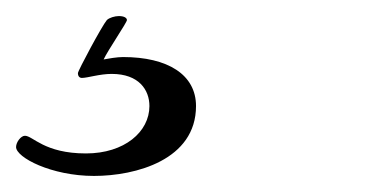

<svg xmlns="http://www.w3.org/2000/svg" viewBox="-41 -25 461 239"><path d="M76 194C128 194 203 174 203 107C203 68 168 46 112 46C105 46 93 48 88 49C93 38 117 3 117 0C117 -3 113 -5 107 -5C102 -5 95 -3 92 0C86 7 56 63 56 66C56 70 58 72 61 72C68 72 83 67 98 67C132 67 145 87 145 107C145 139 114 166 66 166C14 166 0 144 -10 144C-15 144 -21 152 -21 158C-21 171 23 194 76 194Z"/></svg>

Font: Mervale Script
Style: Regular
Weight: 400
Designer: Astigmatic (AOETI)
Foundry: Astigmatic (AOETI)
Version: Version 1.000